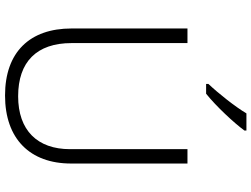

<svg xmlns="http://www.w3.org/2000/svg" viewBox="-138 -943 998 762"><g transform="rotate(90 361.0 -562.0)"><path d="M498 -1033V-1041H430C404 -997 350 -929 313 -890V-881H352C402 -921 468 -992 498 -1033ZM629 -345V-807H572V-341C572 -211 497 -135 362 -135C225 -135 151 -209 151 -347V-807H93V-347C93 -181 187 -83 359 -83C531 -83 629 -182 629 -345Z"/></g></svg>

Font: Noto Sans Telugu UI Light
Style: Regular
Weight: 300
Designer: Jelle Bosma - Monotype Design Team
Foundry: Monotype Imaging Inc.
Version: Version 2.005